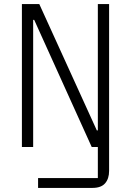

<svg xmlns="http://www.w3.org/2000/svg" viewBox="-20 -718 640 938"><path d="M87 0V-698H172L453 -81H458V-698H513V117Q513 155 493.5 177.5Q474 200 432 200H166V152H458V0H428L147 -621H142V0Z"/></svg>

Font: IBM Plex Mono Light
Style: Regular
Weight: 300
Monospace: yes
Designer: Mike Abbink, Paul van der Laan, Pieter van Rosmalen
Foundry: Bold Monday
Version: Version 2.3